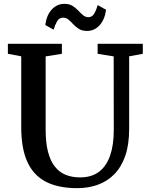

<svg xmlns="http://www.w3.org/2000/svg" viewBox="-20 -971 776 999"><path d="M381.5 8Q283 8 218.5 -25.5Q154 -59 122.2 -129Q90.5 -199 90.5 -308V-678L21 -691V-743H302V-691L217.5 -677.5V-296Q217.5 -228.5 229.8 -181.2Q242 -134 265.2 -104.5Q288.5 -75 321.5 -61.5Q354.5 -48 396.5 -48Q456 -48 494.8 -77Q533.5 -106 552.8 -161.2Q572 -216.5 572 -294L571.5 -677.5L488 -691V-743H723V-691L652 -678V-300Q652 -218.5 631.8 -160.2Q611.5 -102 575 -64.8Q538.5 -27.5 489.2 -9.8Q440 8 381.5 8ZM432.5 -810Q407.5 -810 390.8 -820.5Q374 -831 361.5 -844.5Q349 -858 337 -868.5Q325 -879 308.5 -879Q288 -879 277.2 -860.5Q266.5 -842 259 -816.5L215.5 -841Q222.5 -893 249.8 -922Q277 -951 315 -951Q340.5 -951 357.2 -940.5Q374 -930 386.8 -916.5Q399.5 -903 411.5 -892.5Q423.5 -882 439 -881.5Q459.5 -881.5 470.2 -900Q481 -918.5 488.5 -944.5L532 -920Q524.5 -867.5 497.5 -838.8Q470.5 -810 432.5 -810Z"/></svg>

Font: Merriweather 28pt SemiBold
Style: Regular
Weight: 600
Version: Version 2.100